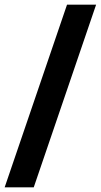

<svg xmlns="http://www.w3.org/2000/svg" viewBox="-28 -720 433 825"><path d="M117 85H-8L260 -700H385Z"/></svg>

Font: Cabin
Style: Bold
Weight: 700
Designer: Pablo Impallari
Foundry: Pablo Impallari. http://www.impallari.com Igino Marini. http://www.ikern.com
Version: Version 3.001;hotconv 1.0.109;makeotfexe 2.5.65596